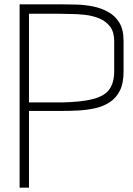

<svg xmlns="http://www.w3.org/2000/svg" viewBox="-20 -861 609 881"><path d="M70 0V-841H268Q296 -841 332.5 -840Q369 -839 406.5 -831.5Q444 -824 476 -806.5Q508 -789 527.5 -757Q547 -725 547 -673V-532Q547 -478 529.5 -444Q512 -410 482 -391Q452 -372 415 -364Q378 -356 339 -354Q300 -352 264 -352H113V0ZM113 -391H264Q356 -393 408.5 -407Q461 -421 482.5 -452Q504 -483 504 -534V-673Q504 -714 485 -739Q466 -764 435.5 -776.5Q405 -789 369.5 -793Q334 -797 300 -797Q266 -797 242 -798H113Z"/></svg>

Font: Matangi Light
Style: Regular
Weight: 300
Designer: Prashant Pant
Foundry: The Graphic Ant
Version: Version 3.002